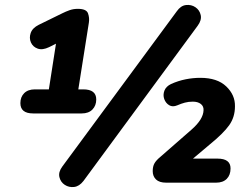

<svg xmlns="http://www.w3.org/2000/svg" viewBox="-20 -744 1013 782"><path d="M115 -282Q63 -282 63 -324Q63 -349 78.5 -364.5Q94 -380 122 -380H179L208 -566L180 -552Q153 -539 133.5 -546Q114 -553 106 -571Q98 -589 105 -609.5Q112 -630 138 -643L234 -690Q248 -697 263.5 -702.5Q279 -708 297 -708Q332 -708 338.5 -689.5Q345 -671 342 -652L299 -380H319Q372 -380 372 -339Q372 -314 356.5 -298Q341 -282 313 -282ZM320 -7Q303 15 282 17.5Q261 20 244 9Q227 -2 222 -22.5Q217 -43 234 -66L700 -698Q716 -721 737.5 -723.5Q759 -726 776 -714.5Q793 -703 797.5 -682.5Q802 -662 785 -639ZM657 0Q629 0 615.5 -13Q602 -26 602 -47Q602 -66 609 -78.5Q616 -91 633 -105L760 -216Q808 -258 809 -295Q810 -311 798 -320.5Q786 -330 765 -330Q748 -330 733 -326Q718 -322 702 -315Q683 -307 669 -315.5Q655 -324 649 -340.5Q643 -357 649.5 -374.5Q656 -392 677 -402Q706 -415 736 -421Q766 -427 796 -427Q865 -427 901.5 -392Q938 -357 937 -311Q937 -267 913.5 -234Q890 -201 836 -157L766 -98H866Q919 -98 919 -58Q919 -31 903.5 -15.5Q888 0 860 0Z"/></svg>

Font: Nunito ExtraBold
Style: Italic
Weight: 800
Italic angle: -9°
Designer: Vernon Adams
Foundry: Vernon Adams
Version: Version 3.601; ttfautohint (v1.8.2.53-6de2)